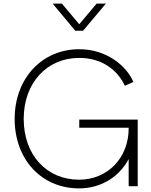

<svg xmlns="http://www.w3.org/2000/svg" viewBox="-20 -1029 836 1061"><path d="M417 12C541 12 640 -54 691 -150V0H741V-368H418V-323H691V-319C691 -157 575 -36 417 -36C239 -36 111 -171 111 -372C111 -572 240 -709 418 -709C538 -709 626 -648 670 -555L717 -576C681 -662 572 -757 418 -757C211 -757 61 -595 61 -372C61 -148 209 12 417 12ZM271 -1009 396 -859H439L565 -1009H514L418 -895L322 -1009Z"/></svg>

Font: Mluvka ExtraLight
Style: Regular
Weight: 200
Designer: Modified by Jiří Krblich, Original typeface by Gumpita Rahayu
Foundry: Gumpita Rahayu & Jiří Krblich
Version: Version 2.000;Glyphs 3.1.1 (3134)